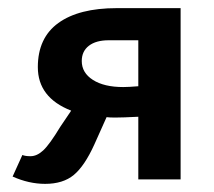

<svg xmlns="http://www.w3.org/2000/svg" viewBox="-20 -441 527 472"><path d="M267 -421H424V0H320V-154Q282 -152 263 -152Q249 -152 242 -153L212 -86Q188 -33 161.5 -11Q135 11 91 11Q51 11 11 -7L35 -60Q42 -57 55 -57Q71 -57 86.5 -71.5Q102 -86 128 -129L155 -169Q73 -201 73 -276Q73 -348 123.5 -384.5Q174 -421 267 -421ZM283 -227Q296 -227 320 -229V-342H247Q216 -342 198.5 -328.5Q181 -315 181 -291Q181 -262 208.5 -244.5Q236 -227 283 -227Z"/></svg>

Font: EauTest
Style: Bold Italic
Weight: 700
Italic angle: -12°
Designer: Christian Thalmann (Catharsis Fonts)
Version: Version 0.001;PS 000.001;hotconv 1.0.88;makeotf.lib2.5.64775